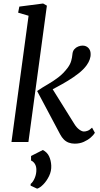

<svg xmlns="http://www.w3.org/2000/svg" viewBox="-20 -830 586 1122"><path d="M47 0 147 -738 86 -756 93 -791.5 232 -809.5 254 -797 146 0ZM417 9.5Q397.5 9.5 381.5 3.5Q365.5 -2.5 353.2 -14.8Q341 -27 331.5 -45L197 -298Q227.5 -319 259 -337Q290.5 -355 320.5 -377.8Q350.5 -400.5 376 -434.5Q390.5 -454.5 396 -474Q401.5 -493.5 403 -511.5Q404.5 -530.5 414 -541.8Q423.5 -553 436.8 -558.2Q450 -563.5 462.5 -563.5Q483.5 -563.5 496.5 -549.8Q509.5 -536 509.5 -516Q510.5 -499.5 504.2 -482.2Q498 -465 486.5 -449Q468.5 -424 438.8 -400.8Q409 -377.5 376.2 -357.8Q343.5 -338 314.2 -322.5Q285 -307 267.5 -297.5L273.5 -331.5L414.5 -105.5Q427 -85 442.8 -73.2Q458.5 -61.5 470.5 -61.5Q480.5 -61.5 492 -65.8Q503.5 -70 518 -84L534.5 -54Q527 -41 510 -26.2Q493 -11.5 469.5 -1Q446 9.5 417 9.5ZM197 272.5 159 255V245Q173 234 183 210.2Q193 186.5 192.5 161.5Q192.5 142.5 184.2 128.5Q176 114.5 161.5 108V81.5L230.5 46.5Q256 60 267 83.8Q278 107.5 279.5 137.5Q281 169.5 266.8 198.8Q252.5 228 232.8 248Q213 268 197 272.5Z"/></svg>

Font: Merriweather Light 18pt
Style: Italic
Weight: 400
Italic angle: -7.8°
Version: Version 2.101